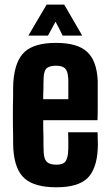

<svg xmlns="http://www.w3.org/2000/svg" viewBox="-20 -793 470 822"><path d="M221.7 8.8C282.2 8.8 326.2 -3.9 353.5 -29.3C379.9 -54.7 395.5 -96.7 398.4 -154.3C399.4 -166 399.4 -179.7 398.4 -194.3C398.4 -209 398.4 -219.7 397.5 -226.6H271.5C272.5 -208 272.5 -192.4 272.5 -177.7C272.5 -163.1 272.5 -150.4 271.5 -140.6C270.5 -122.1 265.6 -108.4 258.8 -99.6C251 -91.8 238.3 -87.9 221.7 -87.9C203.1 -87.9 189.5 -91.8 180.7 -99.6C171.9 -108.4 168 -122.1 167 -140.6C166 -163.1 166 -186.5 166 -209C165 -231.4 165 -254.9 165 -278.3H397.5C398.4 -298.8 398.4 -321.3 398.4 -344.7V-388.7V-408.2V-448.2C395.5 -505.9 379.9 -546.9 352.5 -571.3C325.2 -596.7 281.2 -609.4 219.7 -609.4C158.2 -609.4 114.3 -596.7 85.9 -571.3C57.6 -545.9 42 -502.9 37.1 -443.4C36.1 -427.7 36.1 -406.2 36.1 -379.9C35.2 -353.5 35.2 -326.2 35.2 -297.9C35.2 -268.6 35.2 -241.2 36.1 -215.8C36.1 -190.4 36.1 -169.9 37.1 -154.3C41 -96.7 56.6 -54.7 85 -29.3C113.3 -3.9 159.2 8.8 221.7 8.8ZM165 -368.2C165 -383.8 165 -399.4 166 -415C166 -430.7 166 -446.3 167 -462.9C168 -480.5 171.9 -493.2 179.7 -501C188.5 -507.8 201.2 -511.7 219.7 -511.7C237.3 -511.7 250 -507.8 257.8 -501C265.6 -493.2 270.5 -480.5 271.5 -462.9C272.5 -459 272.5 -452.1 272.5 -443.4V-409.2V-368.2H165ZM101.6 -640.6H185.5C202.1 -670.9 212.9 -690.4 217.8 -700.2C233.4 -670.9 243.2 -651.4 248 -640.6H332C293.9 -707 267.6 -751 254.9 -773.4H179.7C140.6 -707 114.3 -663.1 101.6 -640.6Z"/></svg>

Font: Yellow Ladder Regular
Style: Regular
Weight: 400
Designer: Zima Creative
Version: Version 2.002